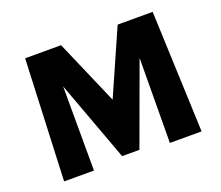

<svg xmlns="http://www.w3.org/2000/svg" viewBox="-111 -818 1126 979"><g transform="rotate(-20 452.0 -329.0)"><path d="M655 0 658 -460 497 -20H403L242 -457L243 0H81L109 -658H304L456 -307L611 -658H801L827 0Z"/></g></svg>

Font: Ysabeau Heavy
Style: Regular
Weight: 800
Designer: Christian Thalmann (Catharsis Fonts)
Version: Version 0.003